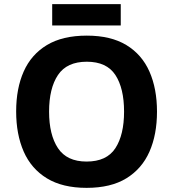

<svg xmlns="http://www.w3.org/2000/svg" viewBox="-20 -897 836 927"><path d="M738 -358Q738 -247 701.5 -164.5Q665 -82 590 -36Q515 10 398 10Q282 10 206.5 -36Q131 -82 94.5 -165Q58 -248 58 -359Q58 -470 94.5 -552Q131 -634 206.5 -679.5Q282 -725 399 -725Q515 -725 590 -679.5Q665 -634 701.5 -551.5Q738 -469 738 -358ZM217 -358Q217 -246 260 -181.5Q303 -117 398 -117Q495 -117 537 -181.5Q579 -246 579 -358Q579 -471 537 -535Q495 -599 399 -599Q303 -599 260 -535Q217 -471 217 -358ZM563 -877V-774H232V-877Z"/></svg>

Font: Noto Sans Medefaidrin
Style: Bold
Weight: 700
Designer: Dalton Maag Ltd
Foundry: Dalton Maag Ltd
Version: Version 1.002; ttfautohint (v1.8.4.7-5d5b)